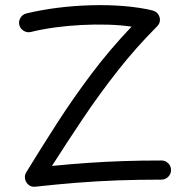

<svg xmlns="http://www.w3.org/2000/svg" viewBox="-20 -708 729 742"><path d="M54.6 -611.4Q58.3 -597 71.5 -589Q84.7 -580.9 99.1 -584.4Q142.1 -595 192.3 -601.9Q242.4 -608.7 294.5 -611.4Q346.5 -614.1 396.4 -612.7Q446.2 -611.3 488.5 -605Q404 -516.3 333.1 -422Q262.1 -327.7 200.5 -231.8Q138.8 -136 81.3 -42Q74.2 -30.1 76.8 -16.5Q79.5 -2.9 90.3 6.2Q101 15.3 116.7 13.5Q199.6 4.3 277 -1.8Q354.3 -7.9 434.2 -10.9Q514 -13.8 604 -13.8Q619.4 -13.8 630.2 -24.8Q641 -35.8 641 -50.8Q641 -66.2 630.2 -77Q619.4 -87.8 604 -87.8Q526.2 -87.8 456.8 -85.5Q387.4 -83.2 320.1 -78.5Q252.7 -73.9 180.7 -66.7Q238.9 -157.9 300.9 -250.4Q363 -342.8 433.5 -432.8Q504 -522.8 587 -606Q597.5 -616.5 598.1 -629.6Q598.6 -642.7 590.6 -653.8Q582.6 -664.9 566.8 -668.2Q518.2 -679.7 457.9 -684.6Q397.6 -689.5 332.3 -687.7Q267 -685.9 202.7 -677.9Q138.4 -669.9 81.6 -655.9Q67.2 -652.5 59.2 -639.2Q51.1 -626 54.6 -611.4Z"/></svg>

Font: Mikhak VF
Style: Regular
Weight: 100
Designer: Amin Abedi
Version: Version 3.001